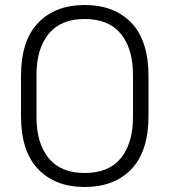

<svg xmlns="http://www.w3.org/2000/svg" viewBox="-20 -734 678 768"><path d="M319 14Q201 14 132.5 -57.5Q64 -129 64 -270V-430Q64 -571 132.5 -642.5Q201 -714 319 -714Q437 -714 505.5 -642.5Q574 -571 574 -430V-270Q574 -129 505.5 -57.5Q437 14 319 14ZM319 -42Q415 -42 463.5 -101.5Q512 -161 512 -266V-434Q512 -539 463.5 -598.5Q415 -658 319 -658Q223 -658 174.5 -598.5Q126 -539 126 -434V-266Q126 -161 174.5 -101.5Q223 -42 319 -42Z"/></svg>

Font: Space Grotesk Variable Light
Style: Regular
Weight: 300
Designer: Florian Karsten
Foundry: Florian Karsten
Version: Version 2.000